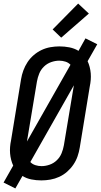

<svg xmlns="http://www.w3.org/2000/svg" viewBox="-28 -1003 565 1076"><path d="M58 53 -8 20 46 -75Q39 -90 34.5 -107.5Q30 -125 28.5 -143Q27 -161 28.5 -179.5Q30 -198 34 -217L90 -559Q94 -584 103 -608.5Q112 -633 126.5 -655Q141 -677 161.5 -694.5Q182 -712 205.5 -723Q229 -734 254.5 -738.5Q280 -743 305 -743Q334 -743 361.5 -737.5Q389 -732 412 -718L451 -788L517 -755L463 -660Q470 -645 474.5 -627.5Q479 -610 480.5 -592Q482 -574 480.5 -555.5Q479 -537 475 -518L419 -176Q415 -151 406.5 -126.5Q398 -102 383 -80Q368 -58 348 -40.5Q328 -23 304 -12Q280 -1 254.5 3.5Q229 8 204 8Q175 8 147.5 2.5Q120 -3 98 -17ZM123 -210 367 -640Q356 -652 339 -657.5Q322 -663 304 -663Q282 -663 259 -655Q236 -647 218.5 -630Q201 -613 192 -591Q183 -569 179 -546ZM205 -72Q227 -72 250 -80Q273 -88 290.5 -105Q308 -122 317 -144Q326 -166 330 -189L386 -525L142 -95Q153 -83 170 -77.5Q187 -72 205 -72ZM315 -792 267 -838 410 -983 470 -927Z"/></svg>

Font: Iosevka Term Curly Medium
Style: Italic
Weight: 500
Italic angle: -9°
Designer: Belleve Invis
Foundry: Belleve Invis
Version: Version 32.3.0